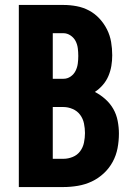

<svg xmlns="http://www.w3.org/2000/svg" viewBox="-20 -755 540 775"><path d="M236 0H56V-735H236Q263 -735 289.5 -730Q316 -725 339.5 -712.5Q363 -700 381.5 -680Q400 -660 412 -636Q424 -612 428.5 -585.5Q433 -559 433 -532Q433 -510 429.5 -489Q426 -468 417.5 -448Q409 -428 394.5 -411.5Q380 -395 363 -384Q386 -372 405.5 -354.5Q425 -337 437.5 -315Q450 -293 455 -267Q460 -241 460 -216Q460 -186 454.5 -157Q449 -128 435 -102Q421 -76 399 -55.5Q377 -35 350.5 -22.5Q324 -10 294.5 -5Q265 0 236 0ZM193 -437H236Q252 -437 265 -446Q278 -455 285 -469Q292 -483 294 -498.5Q296 -514 296 -529Q296 -545 294 -560.5Q292 -576 285 -589.5Q278 -603 264.5 -612Q251 -621 236 -621H193ZM193 -114H236Q255 -114 273.5 -121.5Q292 -129 303.5 -144.5Q315 -160 319 -179.5Q323 -199 323 -218Q323 -237 319 -256.5Q315 -276 303.5 -291.5Q292 -307 273.5 -315Q255 -323 236 -323H193Z"/></svg>

Font: Iosevka Heavy
Style: Regular
Weight: 900
Monospace: yes
Designer: Belleve Invis
Foundry: Belleve Invis
Version: Version 32.5.0; ttfautohint (v1.8.4)